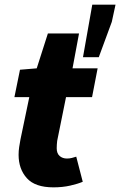

<svg xmlns="http://www.w3.org/2000/svg" viewBox="-20 -794 517 826"><path d="M210 12Q131 12 95.5 -27.5Q60 -67 60 -128Q60 -145 62.5 -161.5Q65 -178 68 -194L106 -376H42L66 -494L138 -500L186 -650H320L292 -500H400L376 -376H264L226 -188Q225 -179 224.5 -171.5Q224 -164 224 -156Q224 -134 236.5 -123Q249 -112 268 -112Q279 -112 289 -114.5Q299 -117 308 -120L336 -12Q315 -3 282 4.5Q249 12 210 12ZM337 -548 377 -774H477L461 -700L405 -548Z"/></svg>

Font: Source Sans 3 ExtraLight Black
Style: Italic
Weight: 900
Italic angle: -11°
Version: Version 3.052;hotconv 1.1.0;makeotfexe 2.6.0